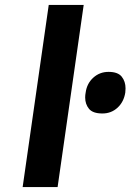

<svg xmlns="http://www.w3.org/2000/svg" viewBox="-20 -760 530 780"><path d="M72 0 178 -740H320L214 0ZM396 -299Q357 -299 341.5 -318Q326 -337 326 -364Q326 -374 328 -384Q333 -421 359 -444.5Q385 -468 421 -468Q459 -468 474.5 -448.5Q490 -429 490 -401Q490 -393 489 -384Q483 -346 457.5 -322.5Q432 -299 396 -299Z"/></svg>

Font: Lexend SemBd
Style: Italic
Weight: 600
Italic angle: -8.13011°
Designer: Bonnie Shaver-Troup, Thomas Jockin
Foundry: Lexend
Version: Version 1.007